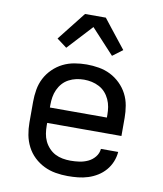

<svg xmlns="http://www.w3.org/2000/svg" viewBox="-85 -831 771 909"><g transform="rotate(10 300.0 -377.0)"><path d="M302 8Q273 8 243.5 3Q214 -2 187.5 -15Q161 -28 139.5 -48.5Q118 -69 104.5 -95.5Q91 -122 85.5 -151Q80 -180 80 -210V-310Q80 -339 85 -368.5Q90 -398 103.5 -424Q117 -450 138.5 -471Q160 -492 186 -505Q212 -518 241.5 -523Q271 -528 300 -528Q329 -528 358.5 -523Q388 -518 414 -505Q440 -492 461.5 -471Q483 -450 496.5 -424Q510 -398 515 -368.5Q520 -339 520 -310V-223H163V-210Q163 -191 166 -172Q169 -153 177 -136Q185 -119 198.5 -104.5Q212 -90 228.5 -81.5Q245 -73 264 -69.5Q283 -66 302 -66Q324 -66 345 -69Q366 -72 385.5 -81Q405 -90 419 -107Q433 -124 435 -146H518Q516 -121 506.5 -98Q497 -75 481 -56.5Q465 -38 444 -25Q423 -12 399.5 -4.5Q376 3 351.5 5.5Q327 8 302 8ZM163 -297H437V-310Q437 -329 434 -347.5Q431 -366 423 -383.5Q415 -401 402.5 -415Q390 -429 373 -438Q356 -447 337.5 -451Q319 -455 300 -455Q281 -455 262.5 -451Q244 -447 227 -438Q210 -429 197.5 -415Q185 -401 177 -383.5Q169 -366 166 -347.5Q163 -329 163 -310ZM190 -589 142 -625 250 -762H350L386 -716L458 -625L410 -589L300 -708Z"/></g></svg>

Font: Nova Nerd Font
Style: Regular
Weight: 400
Designer: Belleve Invis
Foundry: Belleve Invis
Version: Version 24.1.4; ttfautohint (v1.8.4);Nerd Fonts 3.1.1